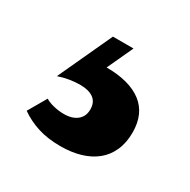

<svg xmlns="http://www.w3.org/2000/svg" viewBox="-68 -64 343 347"><g transform="rotate(30 103.0 109.5)"><path d="M78 0H121L96 54Q120 54 138.5 59Q157 64 169.8 73.8Q182.5 83.5 189 98.2Q195.5 113 195.5 132.5Q195.5 154 188.2 170.2Q181 186.5 167.8 197.2Q154.5 208 136 213.5Q117.5 219 94.5 219Q68 219 47.5 212.5Q27 206 10 194L32 156Q38 160 49 162.8Q60 165.5 71 165.5Q88.5 165.5 98.5 157.2Q108.5 149 108.5 134.5Q108.5 119.5 98.5 112.2Q88.5 105 71 105Q59.5 105 48.8 106.8Q38 108.5 26 112.5Z"/></g></svg>

Font: Science Gothic
Style: Regular
Weight: 400
Designer: Thomas Phinney, Vassil Kateliev, Brandon Buerkle
Foundry: Font Detective LLC
Version: Version 1.018